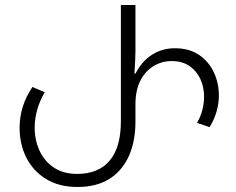

<svg xmlns="http://www.w3.org/2000/svg" viewBox="-20 -734 939 764"><path d="M288 10Q216 10 164.5 -21Q113 -52 85.5 -105.5Q58 -159 58 -225Q58 -269 70.5 -309Q83 -349 109 -388L158 -367Q138 -333 128 -297Q118 -261 118 -227Q118 -175 138 -133Q158 -91 195.5 -66.5Q233 -42 287 -42Q372 -42 416.5 -95Q461 -148 461 -251V-714H519V-532Q519 -522 518 -496Q517 -470 515 -441H519Q544 -490 584.5 -516Q625 -542 676 -542Q733 -542 772 -515.5Q811 -489 831 -446Q851 -403 851 -354Q851 -322 841.5 -289.5Q832 -257 814 -228L764 -245Q778 -269 785 -296Q792 -323 792 -349Q792 -387 777.5 -419Q763 -451 734.5 -471Q706 -491 663 -491Q624 -491 591 -471Q558 -451 538.5 -413Q519 -375 519 -319V-251Q519 -171 492.5 -112.5Q466 -54 415 -22Q364 10 288 10Z"/></svg>

Font: Noto Sans Georgian Light
Style: Regular
Weight: 300
Version: Version 2.002